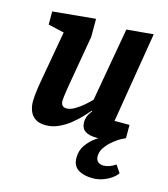

<svg xmlns="http://www.w3.org/2000/svg" viewBox="-105 -592 757 863"><g transform="rotate(15 273.5 -161.0)"><path d="M139.3 11.3Q109.7 11.3 91.5 -0.8Q73.3 -12.9 65.2 -33.3Q57.1 -53.7 57.1 -77.8Q57.1 -89.6 58.8 -107.9Q60.6 -126.2 63.4 -144.3Q66.2 -162.5 68 -172.3L110.6 -412.3L36.3 -429.3V-490.4L235.3 -509.4V-425.3L194.2 -187.3Q193.2 -179 190.6 -164Q188 -149 186.4 -135.2Q184.7 -121.4 184.7 -114.8Q184.7 -101.4 190.9 -93.7Q197.2 -85.9 211.7 -85.9Q227.7 -85.9 248.1 -97.6Q268.4 -109.2 287.5 -125.8Q306.6 -142.4 318.8 -155.2L379.3 -498.1L503.7 -509.3L434.3 -87.7H504V-26.2Q481.3 -13.3 448.9 -3.5Q416.6 6.4 377.7 6.4Q339.5 6.4 321.3 -6.7Q303.1 -19.8 303.1 -48.9Q303.1 -58.4 307.9 -72.7Q312.7 -87 326.3 -103L323.3 -105Q313.5 -93.2 295.2 -73.9Q276.9 -54.6 252.8 -35Q228.7 -15.3 199.7 -2Q170.6 11.3 139.3 11.3ZM405.2 186.8Q363.1 186.8 337.4 170.1Q311.7 153.4 311.7 116.4Q311.7 81.9 330.2 56.1Q348.8 30.2 375.1 12.1Q401.5 -6.1 425.4 -16.9H485.3Q480.6 -14.9 467.2 -5.8Q453.8 3.2 438.8 16.8Q423.8 30.4 412.8 47.7Q401.9 65 401.9 85.1Q401.9 102.6 412.2 111Q422.5 119.3 437.8 119.3Q450.6 119.3 465.2 114.1Q479.9 108.9 493.7 99.3L517.1 133.7Q508.8 146.7 491.3 159Q473.7 171.3 451.5 179.1Q429.3 186.8 405.2 186.8Z"/></g></svg>

Font: Faustina Light
Style: Italic
Weight: 300
Italic angle: -8°
Designer: Alfonso Garcia
Foundry: http://www.omnibus-type.com
Version: Version 1.200